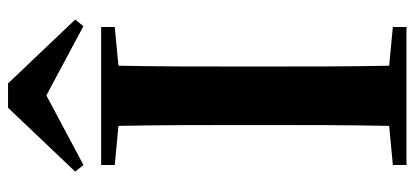

<svg xmlns="http://www.w3.org/2000/svg" viewBox="-290 -716 1007 466"><g transform="rotate(-90 213.0 -483.5)"><path d="M243 -967H184L29 -804L45 -784L214 -874L382 -784L398 -804ZM45 -708 140 -699C142 -597 142 -496 142 -394V-346C142 -243 142 -141 140 -42L45 -33V0H380V-33L286 -42C284 -143 284 -245 284 -347V-394C284 -497 284 -599 286 -699L380 -708V-741H45Z"/></g></svg>

Font: Noto Serif JP
Style: Bold
Weight: 700
Designer: Ryoko NISHIZUKA 西塚涼子 (kana & ideographs); Frank Grießhammer (Latin, Greek & Cyrillic); Wenlong ZHANG 张文龙 (bopomofo); San
Foundry: Adobe
Version: Version 2.001;hotconv 1.1.0;makeotfexe 2.6.0